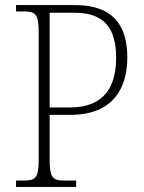

<svg xmlns="http://www.w3.org/2000/svg" viewBox="-20 -734 564 754"><path d="M43 0H279V-25H235C187 -25 175 -35 175 -108V-283H257C424 -283 480 -388 480 -508C480 -641 418 -714 275 -714H43V-689H72C120 -689 132 -679 132 -606V-109C132 -35 120 -25 72 -25H43ZM255 -312H175V-684H272C390 -684 436 -623 436 -507C436 -401 395 -312 255 -312Z"/></svg>

Font: Noto Serif Hebrew SemiCondensed ExtraLight
Style: Regular
Weight: 200
Width: 4
Designer: Monotype Design Team
Foundry: Monotype Imaging Inc.
Version: Version 2.004